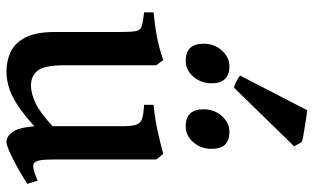

<svg xmlns="http://www.w3.org/2000/svg" viewBox="-208 -746 967 592"><g transform="rotate(90 276.0 -449.5)"><path d="M199.2 14.6Q168.9 14.6 141.1 2.4Q113.3 -9.8 95.7 -42.5Q78.1 -75.2 78.1 -136.2V-339.8Q78.1 -371.1 75.4 -384.5Q72.8 -397.9 60.3 -402.3Q47.9 -406.7 17.6 -409.7V-439Q62 -443.4 94.5 -449.7Q127 -456.1 164.6 -468.8L180.7 -447.3V-165.5Q180.7 -102.5 197 -81.8Q213.4 -61 243.2 -61Q267.6 -61 297.6 -75.2Q327.6 -89.4 368.7 -127.9V-339.8Q368.7 -369.1 364.7 -383.5Q360.8 -397.9 346.9 -403.1Q333 -408.2 302.7 -409.7V-439Q347.2 -443.4 384.3 -451.7Q421.4 -460 454.1 -468.8L471.2 -447.3V-133.8Q471.2 -104 473.6 -89.6Q476.1 -75.2 482.4 -70.3Q488.3 -66.9 500 -68.8Q511.7 -70.8 536.6 -81.5L546.4 -49.8Q522.5 -34.2 495.6 -19.3Q468.8 -4.4 447.3 5.1Q425.8 14.6 417.5 14.6Q400.4 14.6 387 -3.2Q373.5 -21 368.7 -71.3Q328.1 -34.7 297.9 -16.1Q267.6 2.4 243.9 8.5Q220.2 14.6 199.2 14.6ZM368.7 -538.1Q316.4 -538.1 316.4 -593.3Q316.4 -626.5 337.4 -649.7Q358.4 -672.9 386.2 -672.9Q438.5 -672.9 438.5 -618.2Q438.5 -585 418 -561.5Q397.5 -538.1 368.7 -538.1ZM166.5 -538.1Q114.3 -538.1 114.3 -593.3Q114.3 -626.5 135.3 -649.7Q156.2 -672.9 183.6 -672.9Q236.3 -672.9 236.3 -618.2Q236.3 -585 215.8 -561.5Q195.3 -538.1 166.5 -538.1ZM250 -687Q241.2 -688.5 229.5 -694.8Q217.8 -701.2 212.4 -705.6L319.3 -912.6Q327.1 -912.1 347.7 -908.9Q368.2 -905.8 388.9 -902.3Q409.7 -898.9 417 -896.5L430.7 -872.6Z"/></g></svg>

Font: David Libre Medium
Style: Regular
Weight: 500
Designer: Ismar David, J. Victor Gaultney, Annie Olsen and Meir Sadan
Foundry: Monotype Imaging Inc. & SIL International
Version: Version 1.100; ttfautohint (v1.8.4.7-5d5b)